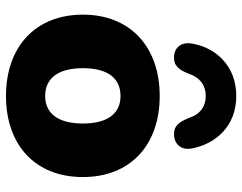

<svg xmlns="http://www.w3.org/2000/svg" viewBox="-104 -695 810 642"><g transform="rotate(90 301.0 -374.0)"><path d="M168 -551C199 -549 213 -566 226 -599C239 -638 266 -657 301 -657C336 -657 363 -638 375 -599C389 -566 402 -549 433 -551C463 -553 484 -576 476 -613C461 -687 405 -759 301 -759C197 -759 139 -687 126 -613C119 -576 138 -553 168 -551ZM301 11C465 11 572 -87 572 -246C572 -405 465 -503 301 -503C137 -503 29 -405 29 -246C29 -87 137 11 301 11ZM301 -120C246 -120 208 -158 208 -246C208 -335 246 -372 301 -372C355 -372 393 -335 393 -246C393 -158 355 -120 301 -120Z"/></g></svg>

Font: Nunito Black
Style: Regular
Weight: 900
Designer: Vernon Adams
Foundry: Vernon Adams
Version: Version 3.602